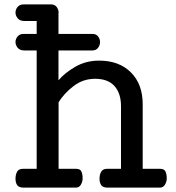

<svg xmlns="http://www.w3.org/2000/svg" viewBox="-20 -857 805 877"><path d="M247.1 -702.1H401.9Q419.4 -702.1 428.2 -690.4Q437 -678.7 437 -665Q437 -650.9 428 -638.7Q418.9 -626.5 400.9 -626.5H247.1V-490.2Q275.4 -523.9 324 -552Q372.6 -580.1 432.6 -580.1Q523.9 -580.1 577.9 -526.4Q631.8 -472.7 631.8 -380.9V-85.9H711.4Q730.5 -85.9 736.1 -73Q741.7 -60.1 741.7 -42Q741.7 -27.3 733.6 -13.7Q725.6 0 710.4 0H471.7Q450.7 0 442.6 -11Q434.6 -22 434.6 -41Q434.6 -59.1 442.1 -72.5Q449.7 -85.9 468.8 -85.9H532.7V-372.1Q532.7 -430.2 503.2 -463.6Q473.6 -497.1 414.6 -497.1Q358.9 -497.1 315.7 -463.6Q272.5 -430.2 247.6 -390.1V-85.9H327.6Q346.7 -85.9 352.1 -73Q357.4 -60.1 357.4 -42Q357.4 -27.3 349.6 -13.7Q341.8 0 326.7 0H87.9Q66.9 0 58.8 -11Q50.8 -22 50.8 -41Q50.8 -59.1 58.1 -72.5Q65.4 -85.9 84.5 -85.9H147.5V-626.5H91.3Q70.8 -626.5 60.8 -638.7Q50.8 -650.9 50.8 -665Q50.8 -678.7 60.3 -690.4Q69.8 -702.1 88.4 -702.1H147.5V-761.2H91.3Q70.8 -761.2 60.8 -773.4Q50.8 -785.6 50.8 -799.8Q50.8 -813.5 60.3 -825.2Q69.8 -836.9 88.4 -836.9H212.4Q230 -836.9 238.8 -825.2Q247.6 -813.5 247.6 -799.8Q247.6 -798.3 247.3 -797.1Q247.1 -795.9 247.1 -794.4Z"/></svg>

Font: Cutive
Style: Regular
Weight: 400
Designer: Vernon Adams
Version: Version 1.002